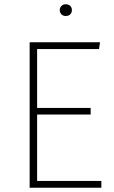

<svg xmlns="http://www.w3.org/2000/svg" viewBox="-20 -880 536 900"><path d="M444 -650H154V-374H405V-343H154V-32H455V0H119V-682H449ZM288 -860Q302 -860 309.5 -852Q317 -844 317 -833Q317 -821 309.5 -813Q302 -805 288 -805Q276 -805 268 -813Q260 -821 260 -833Q260 -844 268 -852Q276 -860 288 -860Z"/></svg>

Font: FiraSans
Style: Regular
Weight: 200
Designer: Carrois Corporate & Edenspiekermann AG
Foundry: Carrois Corporate GbR & Edenspiekermann AG
Version: Version 3.106;PS 003.106;hotconv 1.0.70;makeotf.lib2.5.58329